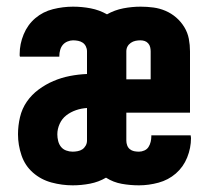

<svg xmlns="http://www.w3.org/2000/svg" viewBox="-20 -548 640 576"><path d="M198 8Q166 8 134.5 -0.5Q103 -9 79 -30Q55 -51 44.5 -82Q34 -113 34 -145Q34 -171 40 -196.5Q46 -222 60.5 -243Q75 -264 96 -279.5Q117 -295 140.5 -305Q164 -315 189.5 -320Q215 -325 241 -326V-394Q241 -402 237.5 -409Q234 -416 228 -420Q222 -424 214.5 -425.5Q207 -427 199 -427Q191 -427 182.5 -423.5Q174 -420 168.5 -413.5Q163 -407 160.5 -398Q158 -389 158 -380Q158 -380 158 -379Q158 -378 158 -378H40Q39 -380 39 -382Q39 -384 39 -386Q39 -416 51 -445Q63 -474 86 -493.5Q109 -513 139 -520.5Q169 -528 199 -528Q226 -528 252 -523Q278 -518 301 -505Q324 -518 350 -523Q376 -528 402 -528Q421 -528 440 -525.5Q459 -523 476.5 -515.5Q494 -508 508.5 -495.5Q523 -483 533 -466.5Q543 -450 546.5 -431.5Q550 -413 550 -394V-210H359V-126Q359 -119 361.5 -112Q364 -105 369.5 -100.5Q375 -96 382 -94.5Q389 -93 397 -93Q405 -93 413 -96.5Q421 -100 425.5 -107Q430 -114 432 -122.5Q434 -131 434 -139Q434 -140 434 -140.5Q434 -141 434 -142H552Q552 -140 552.5 -138Q553 -136 553 -134Q553 -104 541.5 -75.5Q530 -47 507.5 -27.5Q485 -8 455.5 0Q426 8 397 8Q371 8 345.5 3.5Q320 -1 298 -15Q276 -2 250 3Q224 8 198 8ZM432 -310V-394Q432 -400 430.5 -406.5Q429 -413 424.5 -418Q420 -423 414 -425Q408 -427 401 -427Q394 -427 386.5 -425.5Q379 -424 372.5 -419.5Q366 -415 362.5 -408.5Q359 -402 359 -394V-310ZM198 -93Q205 -93 213 -94.5Q221 -96 227 -100Q233 -104 237 -111Q241 -118 241 -126V-224Q224 -223 208 -217.5Q192 -212 179 -202Q166 -192 159 -176.5Q152 -161 152 -145Q152 -135 154.5 -125Q157 -115 163 -107.5Q169 -100 178.5 -96.5Q188 -93 198 -93Z"/></svg>

Font: Iosevka Custom Extended
Style: Bold
Weight: 700
Width: 7
Monospace: yes
Designer: Belleve Invis
Foundry: Belleve Invis
Version: Version 11.2.4; ttfautohint (v1.8.4)